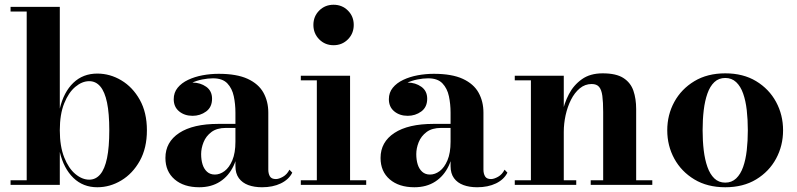

<svg xmlns="http://www.w3.org/2000/svg" viewBox="-20 -779 3359 809"><path d="M390 10Q330 10 289.2 -29.5Q248.5 -69 232 -138.5V0H24.5V-19.5H92.5V-730.5H24.5V-750H232V-321.5Q248.5 -391 289 -430Q329.5 -469 390 -469Q443.5 -469 491.2 -440.5Q539 -412 569 -358.5Q599 -305 599 -230Q599 -155 569 -101.2Q539 -47.5 491.2 -18.8Q443.5 10 390 10ZM356 -22Q383.5 -22 402.5 -44.5Q421.5 -67 431 -113Q440.5 -159 440.5 -230Q440.5 -301 431 -346.8Q421.5 -392.5 402.5 -414.8Q383.5 -437 356 -437Q326 -437 297.5 -413.2Q269 -389.5 250.5 -343.5Q232 -297.5 232 -230Q232 -162.5 250.5 -116Q269 -69.5 297.5 -45.8Q326 -22 356 -22Z M1084 10Q1051.5 10 1026.2 0.8Q1001 -8.5 986.5 -28.2Q972 -48 972 -79V-304.5Q972 -340.5 965 -373.5Q958 -406.5 937.8 -427.8Q917.5 -449 877.5 -449Q856.5 -449 832.2 -444.2Q808 -439.5 786.2 -429Q764.5 -418.5 750.5 -401.8Q736.5 -385 736.5 -361H713Q713 -392.5 736.8 -411.8Q760.5 -431 791.5 -431Q824 -431 848.8 -413.5Q873.5 -396 873.5 -363Q873.5 -327.5 848.5 -309.2Q823.5 -291 791.5 -291Q757.5 -291 734.8 -309.8Q712 -328.5 712 -361Q712 -389 728.5 -409.2Q745 -429.5 772.5 -442.5Q800 -455.5 833.5 -461.8Q867 -468 901.5 -468Q977.5 -468 1023.5 -446.8Q1069.5 -425.5 1090 -388.5Q1110.5 -351.5 1110.5 -304.5V-64.5Q1110.5 -47.5 1117.2 -36Q1124 -24.5 1142.5 -24.5Q1155 -24.5 1172.2 -34.2Q1189.5 -44 1199.5 -64L1211.5 -51.5Q1197 -22.5 1163.2 -6.2Q1129.5 10 1084 10ZM819.5 10Q754.5 10 715.8 -23.2Q677 -56.5 677 -113.5Q677 -180.5 735.2 -218.8Q793.5 -257 900 -257H1018.5V-240H932Q894 -240 871 -222.8Q848 -205.5 837.8 -180Q827.5 -154.5 827.5 -129.5Q827.5 -105.5 833.5 -86.2Q839.5 -67 852.5 -55.2Q865.5 -43.5 885.5 -43.5Q906.5 -43.5 926.2 -58.2Q946 -73 959 -103.8Q972 -134.5 972 -182H984.5Q984.5 -123.5 964.2 -80.5Q944 -37.5 907.2 -13.8Q870.5 10 819.5 10Z M1385.5 -588.5Q1349.5 -588.5 1325 -613.2Q1300.5 -638 1300.5 -674Q1300.5 -710 1325 -734.5Q1349.5 -759 1385.5 -759Q1421.5 -759 1446 -734.5Q1470.5 -710 1470.5 -674Q1470.5 -638 1446 -613.2Q1421.5 -588.5 1385.5 -588.5ZM1455 -460V-19.5H1523V0H1247.5V-19.5H1315V-440.5H1247.5V-460Z M1990.5 10Q1958 10 1932.8 0.8Q1907.5 -8.5 1893 -28.2Q1878.5 -48 1878.5 -79V-304.5Q1878.5 -340.5 1871.5 -373.5Q1864.5 -406.5 1844.2 -427.8Q1824 -449 1784 -449Q1763 -449 1738.8 -444.2Q1714.5 -439.5 1692.8 -429Q1671 -418.5 1657 -401.8Q1643 -385 1643 -361H1619.5Q1619.5 -392.5 1643.2 -411.8Q1667 -431 1698 -431Q1730.5 -431 1755.2 -413.5Q1780 -396 1780 -363Q1780 -327.5 1755 -309.2Q1730 -291 1698 -291Q1664 -291 1641.2 -309.8Q1618.5 -328.5 1618.5 -361Q1618.5 -389 1635 -409.2Q1651.5 -429.5 1679 -442.5Q1706.5 -455.5 1740 -461.8Q1773.5 -468 1808 -468Q1884 -468 1930 -446.8Q1976 -425.5 1996.5 -388.5Q2017 -351.5 2017 -304.5V-64.5Q2017 -47.5 2023.8 -36Q2030.5 -24.5 2049 -24.5Q2061.5 -24.5 2078.8 -34.2Q2096 -44 2106 -64L2118 -51.5Q2103.5 -22.5 2069.8 -6.2Q2036 10 1990.5 10ZM1726 10Q1661 10 1622.2 -23.2Q1583.5 -56.5 1583.5 -113.5Q1583.5 -180.5 1641.8 -218.8Q1700 -257 1806.5 -257H1925V-240H1838.5Q1800.5 -240 1777.5 -222.8Q1754.5 -205.5 1744.2 -180Q1734 -154.5 1734 -129.5Q1734 -105.5 1740 -86.2Q1746 -67 1759 -55.2Q1772 -43.5 1792 -43.5Q1813 -43.5 1832.8 -58.2Q1852.5 -73 1865.5 -103.8Q1878.5 -134.5 1878.5 -182H1891Q1891 -123.5 1870.8 -80.5Q1850.5 -37.5 1813.8 -13.8Q1777 10 1726 10Z M2355.5 -460V-19.5H2408V0H2149V-19.5H2217V-440.5H2149V-460ZM2660.5 -319.5V-19.5H2728.5V0H2469V-19.5H2521.5V-307Q2521.5 -349 2518 -375Q2514.5 -401 2504.2 -413Q2494 -425 2473 -425Q2445 -425 2423 -406.8Q2401 -388.5 2386 -358.8Q2371 -329 2363.2 -293.5Q2355.5 -258 2355.5 -223.5L2340.5 -222.5Q2340.5 -258 2348.8 -300.8Q2357 -343.5 2377 -382Q2397 -420.5 2431.8 -445.2Q2466.5 -470 2519.5 -470Q2576 -470 2606.5 -450.5Q2637 -431 2648.8 -397Q2660.5 -363 2660.5 -319.5Z M3036 10Q2960.5 10 2905.8 -23Q2851 -56 2821.2 -110.5Q2791.5 -165 2791.5 -230Q2791.5 -295 2821.2 -349.5Q2851 -404 2905.8 -437Q2960.5 -470 3036 -470Q3111.5 -470 3166 -437Q3220.5 -404 3250 -349.5Q3279.5 -295 3279.5 -230Q3279.5 -165 3250 -110.5Q3220.5 -56 3166 -23Q3111.5 10 3036 10ZM3036 -9.5Q3063 -9.5 3081.8 -27.2Q3100.5 -45 3111.2 -75.5Q3122 -106 3126.5 -145.8Q3131 -185.5 3131 -230Q3131 -275 3126.5 -314.8Q3122 -354.5 3111.2 -385Q3100.5 -415.5 3081.8 -433Q3063 -450.5 3036 -450.5Q3008.5 -450.5 2990 -433Q2971.5 -415.5 2960.8 -385Q2950 -354.5 2945.2 -314.8Q2940.5 -275 2940.5 -230Q2940.5 -185.5 2945.2 -145.8Q2950 -106 2960.8 -75.5Q2971.5 -45 2990 -27.2Q3008.5 -9.5 3036 -9.5Z"/></svg>

Font: Bodoni Moda 11pt
Style: Bold
Weight: 700
Designer: Owen Earl
Foundry: indestructible type
Version: Version 2.004